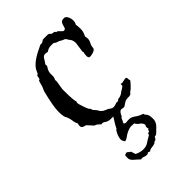

<svg xmlns="http://www.w3.org/2000/svg" viewBox="-185 -539 732 732"><g transform="rotate(-45 181.0 -173.5)"><path d="M210 3.9 195.3 2.9Q175.8 2.9 148.4 23.4Q142.6 27.3 137.7 27.3H136.7Q129.9 17.6 129.9 11.7Q129.9 0 136.7 -14.6Q143.6 -29.3 149.4 -31.2V-33.2Q155.3 -44.9 159.7 -51.3Q164.1 -57.6 167.5 -64Q170.9 -70.3 171.9 -71.3H158.2Q144.5 -71.3 135.7 -78.1Q127 -85 119.1 -82Q113.3 -86.9 108.9 -91.3Q104.5 -95.7 96.7 -97.7L75.2 -121.1Q73.2 -122.1 69.8 -122.6Q66.4 -123 61 -126Q55.7 -128.9 55.7 -136.2Q55.7 -143.6 57.6 -148.4Q51.8 -159.2 50.8 -170.9Q47.9 -189.5 41 -200.2Q37.1 -209 37.1 -234.4Q37.1 -259.8 53.7 -326.2Q55.7 -331.1 58.1 -335.9Q60.5 -340.8 62 -345.7Q63.5 -350.6 64.9 -357.4Q66.4 -364.3 69.3 -369.1L73.2 -370.1Q75.2 -375 75.7 -379.4Q76.2 -383.8 78.1 -387.7L83 -389.6L89.8 -404.3Q103.5 -430.7 156.2 -455.1Q164.1 -459 166.5 -460.4Q168.9 -461.9 172.4 -461.4Q175.8 -460.9 180.7 -462.9Q185.5 -464.8 186.5 -466.8Q187.5 -468.8 194.3 -468.8Q205.1 -468.8 213.4 -468.8Q221.7 -468.8 223.6 -465.3Q225.6 -461.9 229.5 -460.4Q233.4 -459 236.3 -459Q239.3 -459 243.2 -457L245.1 -453.1Q249 -451.2 250.5 -451.7Q252 -452.1 259.3 -443.8Q266.6 -435.5 270.5 -435.5Q274.4 -435.5 278.3 -438.5Q281.2 -445.3 282.7 -452.1Q284.2 -459 289.1 -465.8Q294.9 -469.7 303.7 -469.7Q312.5 -469.7 317.9 -459.5Q323.2 -449.2 323.2 -438Q323.2 -426.8 318.4 -419.9Q320.3 -410.2 320.3 -394.5Q320.3 -378.9 311.5 -363.3Q313.5 -355.5 313.5 -348.6Q313.5 -341.8 309.6 -334Q302.7 -321.3 302.7 -312.5Q302.7 -303.7 291.5 -299.3Q280.3 -294.9 271.5 -294.9Q262.7 -294.9 262.7 -306.6Q262.7 -318.4 265.6 -324.2L263.7 -329.1L269.5 -369.1Q269.5 -384.8 263.2 -392.6Q256.8 -400.4 255.9 -403.3Q252 -410.2 246.6 -411.6Q241.2 -413.1 235.4 -417Q229.5 -420.9 223.6 -422.4Q217.8 -423.8 214.4 -426.3Q210.9 -428.7 210.9 -429.7Q210.9 -430.7 195.8 -430.7Q180.7 -430.7 169.9 -421.9Q164.1 -423.8 155.8 -423.8Q147.5 -423.8 141.6 -413.6Q135.7 -403.3 128.9 -394.5Q129.9 -393.6 129.9 -389.2Q129.9 -384.8 126.5 -380.4Q123 -376 120.1 -367.7Q117.2 -359.4 118.2 -347.7Q119.1 -335.9 113.3 -326.2Q114.3 -324.2 114.3 -318.4L108.4 -283.2V-273.4Q108.4 -220.7 113.3 -210.9Q113.3 -209 112.3 -209Q111.3 -209 111.3 -204.1Q111.3 -199.2 117.2 -182.1Q123 -165 125.5 -160.6Q127.9 -156.2 128.9 -155.8Q129.9 -155.3 131.3 -153.3Q132.8 -151.4 132.8 -148.9Q132.8 -146.5 134.8 -144Q136.7 -141.6 141.6 -136.2Q146.5 -130.9 148.4 -126.5Q150.4 -122.1 155.8 -117.2Q161.1 -112.3 168 -109.9Q174.8 -107.4 180.2 -104Q185.5 -100.6 189 -98.1Q192.4 -95.7 199.2 -95.7Q206.1 -95.7 212.4 -98.6Q218.8 -101.6 226.6 -99.6Q230.5 -105.5 235.4 -105.5Q240.2 -105.5 247.1 -108.4Q253.9 -111.3 258.3 -115.2Q262.7 -119.1 267.6 -121.1Q279.3 -127.9 279.3 -130.9V-135.7Q279.3 -138.7 280.3 -139.6Q284.2 -137.7 286.1 -137.7L305.7 -141.6H309.6Q313.5 -138.7 313.5 -135.7V-128.9L315.4 -124Q315.4 -122.1 303.2 -108.9Q291 -95.7 286.6 -93.8Q282.2 -91.8 281.2 -88.9Q280.3 -85.9 275.4 -84Q270.5 -82 264.2 -82.5Q257.8 -83 251 -81.1Q244.1 -79.1 236.8 -73.2Q229.5 -67.4 223.6 -67.4L212.9 -69.3Q203.1 -69.3 194.3 -47.9L190.4 -45.9Q185.5 -33.2 180.7 -25.4Q185.5 -19.5 191.4 -20.5Q197.3 -21.5 208 -21.5Q218.8 -21.5 231.9 -11.7Q245.1 -2 259.8 2Q261.7 9.8 264.2 11.2Q266.6 12.7 270 19.5Q273.4 26.4 273.4 42.5Q273.4 58.6 261.2 71.3Q249 84 242.7 89.4Q236.3 94.7 235.4 94.2Q234.4 93.8 231.9 93.8Q229.5 93.8 226.1 100.6Q222.7 107.4 214.8 107.4L213.9 108.4L211.9 111.3Q203.1 115.2 194.8 115.7Q186.5 116.2 182.1 118.7Q177.7 121.1 177.7 121.6Q177.7 122.1 176.8 122.1L168.9 119.1Q166 119.1 165.5 121.1Q165 123 158.2 123Q151.4 123 145.5 120.1Q139.6 117.2 130.9 119.1Q121.1 109.4 109.9 100.1Q98.6 90.8 98.6 80.1Q98.6 69.3 99.6 65.4Q101.6 64.5 104 63Q106.4 61.5 109.9 61.5Q113.3 61.5 116.7 65.4Q120.1 69.3 125 71.3Q128.9 82 130.9 89.8Q148.4 98.6 164.6 98.6Q180.7 98.6 191.9 90.8Q203.1 83 217.8 75.2Q218.8 74.2 219.2 71.8Q219.7 69.3 220.7 67.4Q222.7 66.4 224.1 66.9Q225.6 67.4 227.1 65.9Q228.5 64.5 229.5 61Q230.5 57.6 234.4 55.7Q232.4 49.8 232.4 46.4Q232.4 43 236.3 37.1Q233.4 25.4 224.1 19.5Q214.8 13.7 210 3.9Z"/></g></svg>

Font: Mountains of Christmas
Style: Regular
Weight: 400
Designer: Crystal Kluge
Foundry: Font Diner, Inc DBA Tart Workshop
Version: Version 1.003